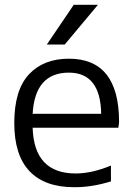

<svg xmlns="http://www.w3.org/2000/svg" viewBox="-20 -777 564 807"><path d="M252 -589.8H176.8L290 -756.8H391.6ZM117.2 -240.2Q123 -47.9 297.9 -47.9Q366.2 -47.9 446.3 -81.1V-14.6Q364.3 10.7 291 9.8Q168 9.8 104 -57.6Q40 -125 40 -259.8Q40 -398.4 101.6 -464.4Q163.1 -530.3 269.5 -530.3Q479.5 -530.3 480.5 -266.6Q480.5 -257.8 477.5 -240.2ZM117.2 -298.8H405.3Q402.3 -471.7 269.5 -471.7Q127 -471.7 117.2 -298.8Z"/></svg>

Font: Mgen+ 1c regular
Style: Regular
Weight: 400
Designer: [Source Han Sans]
Ryoko NISHIZUKA  (kana & ideographs); Paul D. Hunt (Latin, Greek & Cyrillic); Wenlong ZHANG  (bopomofo
Version: Version 1.059.20150602